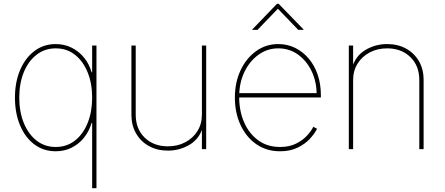

<svg xmlns="http://www.w3.org/2000/svg" viewBox="-20 -779 2325 1003"><path d="M483.9 204.1H461.4V-136.7H458.5Q445.3 -92.3 418 -58.8Q390.6 -25.4 353.3 -7.1Q315.9 11.2 271 11.2Q207 11.2 158.9 -25.1Q110.8 -61.5 84.5 -125Q58.1 -188.5 58.1 -269Q58.1 -349.1 84.7 -412.4Q111.3 -475.6 159.4 -512.2Q207.5 -548.8 271 -548.8Q315.4 -548.8 353 -530.5Q390.6 -512.2 418.2 -479Q445.8 -445.8 458.5 -401.4H461.4V-541H483.9ZM271 -11.2Q329.1 -11.2 371.8 -44.9Q414.6 -78.6 438 -137Q461.4 -195.3 461.4 -269Q461.4 -343.3 437.7 -401.4Q414.1 -459.5 371.6 -492.9Q329.1 -526.4 271 -526.4Q213.9 -526.4 170.9 -492.9Q127.9 -459.5 104.2 -401.4Q80.6 -343.3 80.6 -269Q80.6 -195.3 104.2 -137Q127.9 -78.6 170.7 -44.9Q213.4 -11.2 271 -11.2Z M856.9 7.8Q801.3 7.8 758.3 -15.9Q715.3 -39.6 690.9 -81.8Q666.5 -124 666.5 -179.7V-541H689V-179.7Q689 -105.5 735.8 -60.1Q782.7 -14.6 856.9 -14.6Q907.7 -14.6 948 -35.9Q988.3 -57.1 1011.5 -94.5Q1034.7 -131.8 1034.7 -179.7V-541H1057.1V0H1034.7V-117.2H1040.5Q1022.9 -54.7 971.2 -23.4Q919.4 7.8 856.9 7.8Z M1442.9 11.2Q1372.1 11.2 1319.1 -25.6Q1266.1 -62.5 1236.6 -126Q1207 -189.5 1207 -269Q1207 -348.6 1236.8 -411.9Q1266.6 -475.1 1317.9 -512Q1369.1 -548.8 1433.6 -548.8Q1481.9 -548.8 1522.5 -528.6Q1563 -508.3 1593.3 -472.4Q1623.5 -436.5 1639.9 -387.9Q1656.2 -339.4 1656.2 -282.7V-270H1218.8V-292.5H1643.6L1634.3 -283.7Q1634.3 -351.6 1608.2 -406.5Q1582 -461.4 1536.9 -493.9Q1491.7 -526.4 1433.6 -526.4Q1377 -526.4 1330.6 -493.2Q1284.2 -460 1256.8 -403.1Q1229.5 -346.2 1229.5 -274.4V-271.5Q1229.5 -199.7 1254.9 -140.9Q1280.3 -82 1328.1 -46.6Q1376 -11.2 1442.9 -11.2Q1492.2 -11.2 1527.3 -29.1Q1562.5 -46.9 1584.7 -71.5Q1606.9 -96.2 1616.7 -116.7L1636.2 -106.4Q1624 -81.1 1598.6 -53.7Q1573.2 -26.4 1534.4 -7.6Q1495.6 11.2 1442.9 11.2ZM1325.2 -623H1298.3V-625.5L1427.2 -759.3H1435.5L1565.4 -625.5V-623H1538.1L1431.6 -733.4Z M1824.7 -361.3V0H1802.2V-541H1824.7V-423.8H1818.8Q1836.4 -486.3 1888.4 -517.6Q1940.4 -548.8 2002.4 -548.8Q2058.6 -548.8 2101.3 -525.1Q2144 -501.5 2168.5 -459.5Q2192.9 -417.5 2192.9 -361.3V0H2170.4V-361.3Q2170.4 -435.5 2123.5 -481Q2076.7 -526.4 2002.4 -526.4Q1951.7 -526.4 1911.4 -505.1Q1871.1 -483.9 1847.9 -446.5Q1824.7 -409.2 1824.7 -361.3Z"/></svg>

Font: Inter 17pt Thin
Style: Regular
Weight: 250
Version: Version 4.001;git-66647c0bb